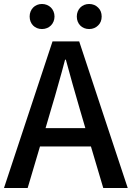

<svg xmlns="http://www.w3.org/2000/svg" viewBox="-20 -945 662 965"><path d="M236 -907C225 -918 209 -925 191 -925C155 -925 129 -898 129 -862C129 -825 155 -799 191 -799C209 -799 225 -806 236 -817C247 -828 254 -844 254 -862C254 -880 247 -896 236 -907ZM473 -907C462 -918 447 -925 428 -925C392 -925 366 -898 366 -862C366 -825 392 -799 428 -799C447 -799 462 -806 473 -817C485 -828 491 -844 491 -862C491 -880 485 -896 473 -907ZM500 -368 378 -737H244L0 0H119L181 -209H309H437L499 0H622ZM273 -521C285 -562 296 -603 307 -645H311C334 -562 356 -480 380 -400L409 -301H309H209L238 -400C250 -440 262 -480 273 -521Z"/></svg>

Font: GenSekiGothic2 TW M
Style: Regular
Weight: 500
Version: Version 2.100;PS 2.1;hotconv 16.6.51;makeotf.lib2.5.65220 DE